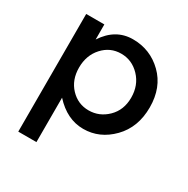

<svg xmlns="http://www.w3.org/2000/svg" viewBox="-166 -686 1004 1026"><g transform="rotate(30 336.0 -173.0)"><path d="M193 -80V194H81V-532H193V-439Q259 -540 366 -540Q473 -540 549 -466Q625 -392 625 -269Q625 -146 549.5 -69Q474 8 373.5 8Q273 8 193 -80ZM191 -265Q191 -189 237 -140.5Q283 -92 349 -92Q415 -92 464 -140Q513 -188 513 -264.5Q513 -341 465 -391.5Q417 -442 350 -442Q283 -442 237 -391.5Q191 -341 191 -265Z"/></g></svg>

Font: Montserrat Alternates
Style: Regular
Weight: 400
Designer: Julieta Ulanovsky
Foundry: Julieta Ulanovsky
Version: Version 2.001